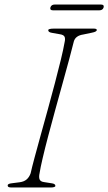

<svg xmlns="http://www.w3.org/2000/svg" viewBox="-20 -826 477 846"><path d="M154.5 -63.5Q150.5 -45.5 154.5 -35.5Q158.5 -25.5 175 -23.5L207 -18.5Q224 -16.5 224 -7Q224 -3.5 218.5 -1.8Q213 0 206 0H29Q14 0 14 -8Q12.5 -16.5 32 -18.5L67 -23Q86 -25.5 97.5 -35.5Q109 -45.5 115 -62.5Q120.5 -87.5 132.2 -131.2Q144 -175 159.2 -230Q174.5 -285 190.8 -344.2Q207 -403.5 222 -460Q237 -516.5 248.2 -563.2Q259.5 -610 264.5 -639Q268.5 -655.5 264.5 -664Q260.5 -672.5 244.5 -675L210.5 -681Q192.5 -683.5 192.5 -693Q192.5 -700 219 -700H392.5Q406.5 -700 406.5 -694Q406.5 -686 385 -682L347 -674Q313 -669 305.5 -644Q298 -613.5 285 -565.2Q272 -517 256 -459.5Q240 -402 223.5 -342Q207 -282 192.5 -227Q178 -172 168 -129.2Q158 -86.5 154.5 -63.5ZM202 -793Q206 -806 221 -806H425Q440 -806 436.5 -793Q432.5 -780.5 417.5 -780.5H213.5Q199 -780.5 202 -793Z"/></svg>

Font: Fraunces 9pt S000 Thin
Style: Italic
Weight: 100
Italic angle: -16°
Version: Version 1.000; ttfautohint (v1.8.3)